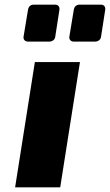

<svg xmlns="http://www.w3.org/2000/svg" viewBox="-20 -806 473 826"><path d="M130 -539H324L239 0H45ZM81 -646 100 -761Q103 -786 126 -786H216Q236 -786 236 -766L218 -650Q217 -639 209.5 -633Q202 -627 191 -627H101Q92 -627 86.5 -632Q81 -637 81 -646ZM278 -646 297 -761Q300 -786 323 -786H413Q433 -786 433 -766L415 -650Q414 -639 406.5 -633Q399 -627 388 -627H298Q289 -627 283.5 -632Q278 -637 278 -646Z"/></svg>

Font: Exo Black
Style: Italic
Weight: 900
Italic angle: -9°
Designer: Natanael Gama
Foundry: Natanael Gama
Version: Version 1.500; ttfautohint (v1.6)